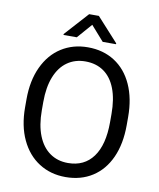

<svg xmlns="http://www.w3.org/2000/svg" viewBox="-97 -979 882 1065"><g transform="rotate(10 344.0 -446.5)"><path d="M57.6 0ZM344.7 9.8Q260.7 9.8 195.6 -31.7Q130.4 -73.2 94 -150.6Q57.6 -228 57.6 -332.5V-377.9Q57.6 -482.4 93.8 -560.1Q129.9 -637.7 194.8 -679.2Q259.8 -720.7 343.8 -720.7Q430.2 -720.7 494.9 -679.2Q559.6 -637.7 594.7 -560.3Q629.9 -482.9 629.9 -377.9V-332.5Q629.9 -227.1 595 -149.9Q560.1 -72.8 495.6 -31.5Q431.2 9.8 344.7 9.8ZM343.8 -641.1Q285.6 -641.1 242.2 -610.6Q198.7 -580.1 175.3 -521.2Q151.9 -462.4 151.9 -378.9V-332.5Q151.9 -248.5 175.5 -189.5Q199.2 -130.4 242.7 -99.9Q286.1 -69.3 344.7 -69.3Q436.5 -69.3 486.3 -137.2Q536.1 -205.1 536.1 -332.5V-378.9Q536.1 -462.9 513.4 -521.7Q490.7 -580.6 447.5 -610.8Q404.3 -641.1 343.8 -641.1ZM493.7 -764.6H418.5L345.2 -847.7L272.5 -764.6H197.8V-770L317.9 -902.8H372.6L493.7 -769.5Z"/></g></svg>

Font: Heebo
Style: Regular
Weight: 400
Designer: Oded Ezer
Foundry: Meir Sadan
Version: Version 2.001; ttfautohint (v1.5.14-ce02) -l 8 -r 50 -G 200 